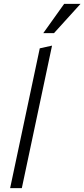

<svg xmlns="http://www.w3.org/2000/svg" viewBox="-20 -965 433 985"><path d="M32 0 184 -717 247 -731 92 0ZM202 -795 309 -945H393L257 -795Z"/></svg>

Font: Radio Canada Light
Style: Italic
Weight: 300
Italic angle: -12°
Designer: Charles Daoud, Etienne Aubert Bonn, Alexandre Saumier Demers, Jacques Le Bailly
Foundry: Radio-Canada
Version: Version 2.104; ttfautohint (v1.8.4.7-5d5b);gftools[0.9.28.de